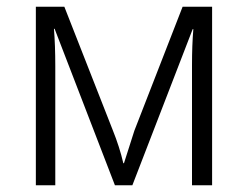

<svg xmlns="http://www.w3.org/2000/svg" viewBox="-20 -553 740 573"><path d="M87 -533H172L316 -166Q337 -114 348 -66H350Q374 -142 381 -163L525 -533H613V0H553V-359Q553 -418 557 -466H555L375 0H323L143 -467H141Q145 -418 145 -356V0H87Z"/></svg>

Font: OpenSansMMV
Style: Light
Weight: 300
Foundry: Ascender Corporation
Version: Version 4.001